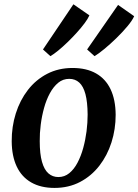

<svg xmlns="http://www.w3.org/2000/svg" viewBox="-20 -886 662 918"><path d="M327 -561Q393.5 -561 439.2 -535Q485 -509 508.8 -459Q532.5 -409 533 -337Q533 -268 513 -205.2Q493 -142.5 455 -93.5Q417 -44.5 362.8 -16Q308.5 12.5 240.5 12.5Q175 12.5 129.2 -13.8Q83.5 -40 60 -89.8Q36.5 -139.5 36 -210Q35.5 -280 55.5 -343.5Q75.5 -407 113.5 -456Q151.5 -505 205.5 -533Q259.5 -561 327 -561ZM311 -509Q281 -509 258.2 -490.2Q235.5 -471.5 218.5 -440.2Q201.5 -409 190.8 -370.2Q180 -331.5 174.8 -290.2Q169.5 -249 170 -211Q170 -150 180.8 -112.2Q191.5 -74.5 211.5 -57Q231.5 -39.5 259 -39.5Q288.5 -39.5 311.2 -58Q334 -76.5 350.5 -107.8Q367 -139 377.8 -178Q388.5 -217 393.8 -258.2Q399 -299.5 399 -338Q398.5 -398.5 388.5 -436Q378.5 -473.5 359 -491.2Q339.5 -509 311 -509ZM221 -617.5 185.5 -649.5 331 -865.5 407.5 -812.5Q400.5 -796.5 384.5 -775Q368.5 -753.5 347 -729.8Q325.5 -706 302.5 -683.8Q279.5 -661.5 258 -644Q236.5 -626.5 221 -617.5ZM432 -617.5 396.5 -649.5 544.5 -862.5 621.5 -808.5Q612.5 -788 589 -760Q565.5 -732 536 -703.2Q506.5 -674.5 478.5 -651.5Q450.5 -628.5 432 -617.5Z"/></svg>

Font: Merriweather 36pt SemiBold
Style: Italic
Weight: 600
Italic angle: -7.8°
Version: Version 2.101